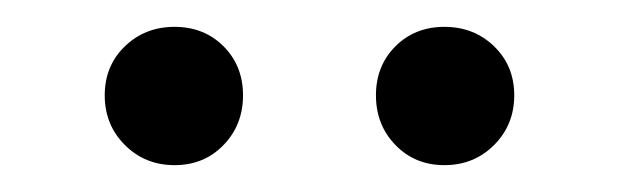

<svg xmlns="http://www.w3.org/2000/svg" viewBox="-20 -794 461 143"><path d="M146.5 -759.5Q161 -745 161 -723Q161 -701 146.5 -686Q132 -671 110 -671Q88 -671 73 -686Q58 -701 58 -723Q58 -745 73 -759.5Q88 -774 110 -774Q132 -774 146.5 -759.5ZM348 -759.5Q363 -745 363 -723Q363 -701 348 -686Q333 -671 311 -671Q289 -671 274.5 -686Q260 -701 260 -723Q260 -745 274.5 -759.5Q289 -774 311 -774Q333 -774 348 -759.5Z"/></svg>

Font: Hind Madurai
Style: Regular
Weight: 400
Designer: Jyotish Sonowal
Foundry: Indian Type Foundry
Version: Version 0.702;PS 1.0;hotconv 1.0.81;makeotf.lib2.5.63406